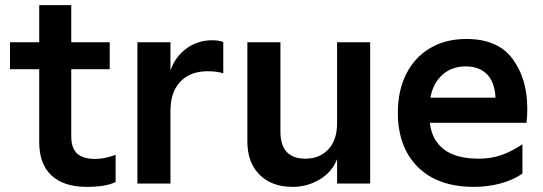

<svg xmlns="http://www.w3.org/2000/svg" viewBox="-20 -716 2119 749"><path d="M133 -161V-446H19V-551H133V-696H258V-551H408V-446H258V-184Q258 -138 281 -117Q304 -96 352 -96Q388 -96 431 -112V-6Q393 13 318 13Q229 13 181 -31.5Q133 -76 133 -161Z M516 -551H645V-441Q663 -494 707 -526.5Q751 -559 808 -559Q834 -559 851 -552V-430Q827 -438 790 -438Q722 -438 683.5 -397.5Q645 -357 645 -284V0H516Z M1424 0H1295V-95Q1275 -44 1226.5 -15.5Q1178 13 1122 13Q1040 13 992.5 -34.5Q945 -82 945 -164V-551H1074V-202Q1074 -97 1172 -97Q1226 -97 1260.5 -133Q1295 -169 1295 -236V-551H1424Z M1532 -277Q1532 -362 1564.5 -427Q1597 -492 1657.5 -528Q1718 -564 1799 -564Q1922 -564 1979.5 -486.5Q2037 -409 2037 -291Q2037 -264 2034 -237H1657Q1664 -170 1711.5 -133.5Q1759 -97 1848 -97Q1895 -97 1935.5 -111Q1976 -125 2018 -153V-39Q1983 -14 1933 -0.5Q1883 13 1829 13Q1688 13 1610 -64.5Q1532 -142 1532 -277ZM1913 -335Q1910 -396 1879.5 -426.5Q1849 -457 1797 -457Q1742 -457 1705.5 -424Q1669 -391 1659 -335Z"/></svg>

Font: Application Semibold
Style: Regular
Weight: 600
Designer: Wei Huang
Foundry: Wei Huang
Version: Version 0.012